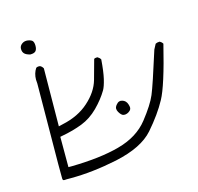

<svg xmlns="http://www.w3.org/2000/svg" viewBox="-84 -539 735 714"><g transform="rotate(-15 283.0 -181.5)"><path d="M78.1 -397Q92.3 -397 98.1 -402.8Q104.5 -409.2 104.5 -423.3Q104.5 -437.5 98.6 -443.4Q95.2 -446.3 89.1 -448.2Q83 -450.2 76.7 -450.2Q64.9 -450.2 56.2 -441.9Q49.3 -435.1 49.3 -425.8Q49.3 -413.6 56.2 -407Q63 -400.4 77.6 -397Q78.1 -397 78.1 -397ZM354 -90.3Q356 -89.8 359.4 -89.8Q362.8 -89.8 368.2 -91.6Q373.5 -93.3 379.4 -98.6Q384.8 -103.5 384.8 -110.8Q384.8 -115.2 382.3 -123Q377.4 -138.7 362.8 -142.6Q359.4 -143.6 356.4 -143.6Q353.5 -143.6 351.1 -142.6Q345.2 -140.6 339.4 -133.3Q333.5 -126 333.5 -119.6Q333.5 -113.3 337.4 -106.4Q341.3 -99.6 345.7 -95.2Q350.1 -90.8 354 -90.3ZM103.5 86.4Q187 86.4 283.2 66.4Q385.7 44.4 430.2 -6.3Q476.6 -59.6 502.4 -107.4Q528.3 -154.3 565.9 -307.6Q562 -314.5 554.7 -318.4Q553.7 -318.4 552.2 -318.4Q544.4 -318.4 538.1 -314.9L527.8 -295.4Q487.8 -168 473.6 -134.3Q459.5 -100.6 419.9 -50.3Q378.9 2 302.7 22.5Q229.5 42.5 119.1 44.4H106V-72.3Q137.2 -78.1 156.2 -83.5Q175.3 -88.9 192.9 -95.7Q228 -109.4 257.1 -138.4Q286.1 -167.5 304.2 -198.2Q311.5 -210.9 317.9 -238Q324.2 -265.1 327.6 -311Q323.7 -317.9 315.9 -322.3Q314.5 -322.3 313 -322.3Q306.6 -322.3 302.7 -319.8Q292.5 -281.2 281.7 -243.7Q269.5 -200.7 229 -164.6Q189 -128.4 127 -115.2L110.8 -111.3L112.8 -334Q108.4 -342.3 101.1 -345.7Q98.1 -346.2 96.2 -346.2Q89.8 -346.2 85.9 -343.3Q73.7 -324.7 73.7 -300.8Q73.7 -293.9 74.7 -286.1V-285.2Q72.3 -27.3 72.3 23.4Q72.3 74.2 72.5 79.1Q72.8 84 74.2 85.4Q75.7 86.9 79.6 86.9Q83.5 86.9 87.9 86.4Q96.2 86.4 103.5 86.4Z"/></g></svg>

Font: NaikaiFont
Style: ExtraLight
Weight: 200
Version: Version 1.89